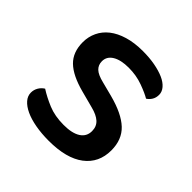

<svg xmlns="http://www.w3.org/2000/svg" viewBox="-136 -600 732 732"><g transform="rotate(45 229.5 -234.0)"><path d="M418 -129Q418 -62 368 -24Q318 14 223 14Q184 14 151 8Q118 2 94.5 -9Q71 -20 58 -35Q45 -50 45 -68Q45 -83 52.5 -96Q60 -109 73 -117Q101 -99 137 -84Q173 -69 221 -69Q266 -69 290 -84.5Q314 -100 314 -129Q314 -154 297.5 -169Q281 -184 249 -192L181 -210Q113 -228 81 -259Q49 -290 49 -344Q49 -373 61 -398.5Q73 -424 96.5 -442.5Q120 -461 155 -471.5Q190 -482 235 -482Q271 -482 300.5 -476.5Q330 -471 351.5 -461.5Q373 -452 385 -438Q397 -424 397 -408Q397 -392 390 -380.5Q383 -369 372 -362Q354 -373 318.5 -386Q283 -399 242 -399Q200 -399 176 -384.5Q152 -370 152 -344Q152 -324 165.5 -311Q179 -298 212 -290L270 -275Q346 -255 382 -221Q418 -187 418 -129Z"/></g></svg>

Font: Baloo Thambi 2 Medium
Style: Regular
Weight: 500
Designer: Aadarsh Rajan and Ek Type
Foundry: Ek Type
Version: Version 1.640;hotconv 1.0.111;makeotfexe 2.5.65597; ttfautoh